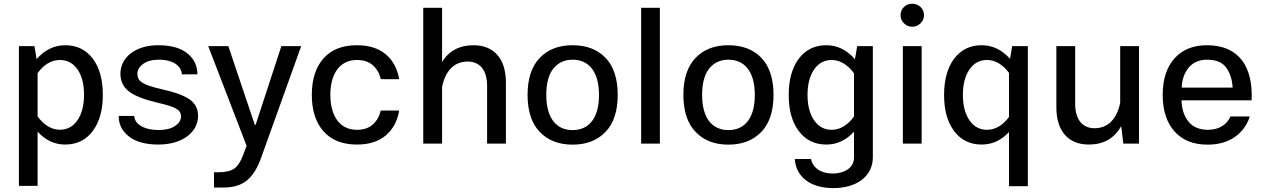

<svg xmlns="http://www.w3.org/2000/svg" viewBox="-20 -757 6654 1012"><path d="M79.6 222.7H178.2V-63C218.8 -18.6 267.1 4.9 323.2 4.9C384.8 4.9 433.1 -19 468.8 -66.4C504.4 -113.8 522 -177.2 522 -257.3C522 -337.4 504.4 -400.9 468.8 -448.2C433.1 -495.1 384.8 -518.6 323.7 -518.6C264.6 -518.6 214.4 -492.7 172.9 -445.3L161.6 -513.7H79.6ZM294.9 -440.9C334.5 -440.9 365.7 -424.3 388.7 -391.1C411.6 -357.4 422.9 -313 422.9 -257.8C422.9 -202.1 411.6 -157.7 388.7 -124C365.7 -90.3 335 -73.2 295.4 -73.2C250 -73.2 209 -100.1 178.2 -143.6V-371.1C208 -414.1 249.5 -440.9 294.9 -440.9Z M814 -518.6C692.4 -518.6 614.7 -453.6 614.7 -368.2C614.7 -329.6 629.4 -298.8 658.7 -275.9C687.5 -252.9 737.8 -232.9 809.6 -215.8C909.2 -193.4 934.1 -177.2 934.1 -143.1C934.1 -123.5 923.3 -106.9 902.3 -92.8C881.3 -78.6 852.5 -71.8 816.9 -71.8C735.4 -71.8 689.5 -104.5 687.5 -146H605.5C605.5 -101.6 623.5 -65.4 659.7 -37.6C695.8 -9.3 747.6 4.9 814.9 4.9C941.4 4.9 1023.9 -60.1 1023.9 -146.5C1023.9 -182.1 1009.8 -210.9 981 -231.9C952.1 -252.9 902.8 -271 833 -286.6C731 -310.1 704.1 -328.6 704.1 -368.2C704.1 -388.2 714.4 -405.8 734.9 -420.4C755.4 -435.1 782.7 -442.4 817.4 -442.4C893.6 -442.4 936.5 -408.7 938.5 -365.2H1020.5C1020.5 -410.6 1002.9 -447.3 967.3 -476.1C931.6 -504.4 880.9 -518.6 814 -518.6Z M1279.8 11.7 1262.2 58.6C1249 94.2 1233.4 118.7 1214.4 131.8C1195.3 144.5 1168 150.9 1131.8 150.9H1107.9V231.4H1160.2C1210.4 231.4 1251 218.8 1281.7 193.8C1312.5 168.9 1337.9 127.4 1357.9 70.3L1567.4 -513.7H1462.9L1327.6 -99.6H1322.8L1183.6 -513.7H1077.6Z M1861.3 -518.6C1784.7 -518.6 1726.1 -495.6 1685.1 -449.2C1644 -402.8 1623.5 -338.4 1623.5 -256.8C1623.5 -175.3 1644 -111.3 1685.1 -64.9C1726.1 -18.6 1784.7 4.9 1861.3 4.9C1925.3 4.9 1976.1 -11.2 2013.7 -43.5C2051.3 -75.7 2074.7 -119.1 2084 -174.3H1986.8C1980.5 -145.5 1967.3 -121.6 1946.3 -102.1C1925.3 -82.5 1897 -72.8 1861.3 -72.8C1764.6 -72.8 1721.2 -153.8 1721.2 -257.3C1721.2 -360.4 1765.1 -440.9 1861.3 -440.9C1897 -440.9 1925.3 -431.2 1946.3 -412.1C1967.3 -392.6 1980.5 -368.7 1986.8 -339.8L2084 -339.4C2074.7 -394.5 2051.3 -438.5 2013.7 -470.7C1975.6 -502.4 1924.8 -518.6 1861.3 -518.6Z M2310.1 -298.3C2327.6 -384.8 2374.5 -432.6 2445.3 -432.6C2511.2 -432.6 2547.4 -384.8 2547.4 -304.7V0H2646.5V-322.8C2646.5 -445.8 2585 -518.6 2475.6 -518.6C2401.9 -518.6 2346.7 -489.3 2310.1 -430.7V-715.8H2210.9V0H2310.1Z M2998 -518.6C2925.3 -518.6 2867.7 -496.6 2825.2 -452.1C2782.2 -407.7 2760.7 -342.3 2760.7 -256.8C2760.7 -171.4 2782.2 -106 2825.2 -61.5C2867.7 -17.1 2925.3 5.4 2998 5.4C3070.8 5.4 3128.4 -17.1 3171.4 -61.5C3214.4 -106 3235.8 -171.4 3235.8 -256.8C3235.8 -342.3 3214.4 -407.7 3171.9 -452.1C3128.9 -496.6 3070.8 -518.6 2998 -518.6ZM2998 -442.4C3082 -442.4 3137.2 -381.3 3137.2 -256.8C3137.2 -131.8 3082.5 -71.3 2998 -71.3C2914.1 -71.3 2859.4 -131.8 2859.4 -256.8C2859.4 -318.8 2872.1 -365.7 2897.5 -396.5C2922.9 -427.2 2956.5 -442.4 2998 -442.4Z M3458 -715.8H3359.4V0H3458Z M3819.3 -518.6C3746.6 -518.6 3689 -496.6 3646.5 -452.1C3603.5 -407.7 3582 -342.3 3582 -256.8C3582 -171.4 3603.5 -106 3646.5 -61.5C3689 -17.1 3746.6 5.4 3819.3 5.4C3892.1 5.4 3949.7 -17.1 3992.7 -61.5C4035.6 -106 4057.1 -171.4 4057.1 -256.8C4057.1 -342.3 4035.6 -407.7 3993.2 -452.1C3950.2 -496.6 3892.1 -518.6 3819.3 -518.6ZM3819.3 -442.4C3903.3 -442.4 3958.5 -381.3 3958.5 -256.8C3958.5 -131.8 3903.8 -71.3 3819.3 -71.3C3735.4 -71.3 3680.7 -131.8 3680.7 -256.8C3680.7 -318.8 3693.4 -365.7 3718.8 -396.5C3744.1 -427.2 3777.8 -442.4 3819.3 -442.4Z M4137.2 -256.3C4137.2 -176.3 4154.8 -112.8 4190.4 -65.9C4226.1 -18.6 4274.4 4.9 4335.4 4.9C4391.1 4.9 4439.9 -17.6 4481.4 -63V71.3C4481.4 99.6 4470.2 121.1 4448.2 135.7C4426.3 150.4 4399.4 157.7 4368.7 157.7C4306.6 157.7 4262.7 126.5 4254.9 81.1H4169.4C4171.9 127.4 4191.4 165 4227.5 192.9C4263.7 220.7 4312 234.4 4373 234.4C4491.7 234.4 4580.6 175.3 4580.6 71.3V-513.7H4498L4486.3 -444.8C4445.3 -492.2 4395 -518.6 4335.9 -518.6C4274.4 -518.6 4226.1 -495.1 4190.4 -447.8C4154.8 -400.4 4137.2 -336.4 4137.2 -256.3ZM4236.3 -256.3C4236.3 -311.5 4247.6 -356.4 4270.5 -390.1C4293.5 -423.8 4324.2 -440.9 4363.8 -440.9C4409.2 -440.9 4450.7 -413.6 4481.4 -370.1V-143.1C4450.7 -100.1 4409.7 -72.8 4364.3 -72.8C4324.7 -72.8 4293.9 -89.4 4271 -123C4248 -156.7 4236.3 -201.2 4236.3 -256.3Z M4726.6 -677.2C4726.6 -660.2 4732.4 -646 4744.6 -634.3C4756.3 -622.1 4771 -616.2 4788.1 -616.2C4805.2 -616.2 4819.8 -622.1 4832 -634.3C4844.2 -646 4850.1 -660.2 4850.1 -677.2C4850.1 -694.3 4844.2 -708.5 4832 -720.2C4819.8 -731.4 4805.2 -737.3 4788.1 -737.3C4753.4 -737.3 4726.6 -710.9 4726.6 -677.2ZM4738.8 0H4837.9V-513.7H4738.8Z M4956.1 -256.3C4956.1 -176.3 4973.6 -112.8 5009.3 -65.9C5044.9 -18.6 5093.3 4.9 5154.3 4.9C5209.5 4.9 5257.3 -17.1 5298.3 -61V224.6H5397.5V-513.7H5314.9L5303.7 -446.8C5262.7 -493.2 5212.9 -518.6 5154.8 -518.6C5093.3 -518.6 5044.9 -495.1 5009.3 -447.8C4973.6 -400.4 4956.1 -336.4 4956.1 -256.3ZM5055.2 -256.3C5055.2 -311.5 5066.4 -356.4 5089.4 -390.1C5112.3 -423.8 5143.1 -440.9 5182.6 -440.9C5227.1 -440.9 5267.6 -415 5298.3 -372.6V-140.6C5268.6 -99.1 5227.5 -72.8 5183.1 -72.8C5143.6 -72.8 5112.8 -89.4 5089.8 -123C5066.9 -156.7 5055.2 -201.2 5055.2 -256.3Z M5547.9 -190.9C5547.9 -67.9 5609.4 4.9 5718.8 4.9C5796.4 4.9 5853.5 -27.3 5889.6 -92.3L5900.9 0H5983.4V-513.7H5884.3V-215.3C5866.7 -128.9 5819.8 -81.1 5749 -81.1C5684.1 -81.1 5647 -128.9 5647 -209V-513.7H5547.9Z M6577.1 -228C6585 -403.3 6512.7 -518.6 6341.3 -518.6C6269.5 -518.6 6212.4 -495.6 6170.9 -449.7C6129.4 -403.3 6108.4 -339.4 6108.4 -256.8C6108.4 -174.3 6129.4 -110.4 6170.9 -64C6212.4 -17.6 6270 5.4 6344.7 5.4C6402.8 5.4 6450.7 -8.3 6489.3 -35.6C6527.3 -62.5 6553.2 -98.6 6567.4 -143.1H6465.3C6449.2 -104 6408.7 -72.8 6347.7 -72.8C6302.2 -72.8 6268.1 -86.9 6244.6 -115.7C6221.2 -144.5 6209 -181.6 6207.5 -228ZM6208.5 -295.4C6210.4 -338.9 6223.1 -374.5 6246.6 -401.9C6269.5 -428.7 6301.8 -442.4 6342.3 -442.4C6389.6 -442.4 6423.3 -428.2 6443.4 -400.4C6463.4 -372.6 6474.6 -337.4 6477.1 -295.4Z"/></svg>

Font: Estedad Medium
Style: Regular
Weight: 500
Designer: Amin Abedi
Version: Version 7.3